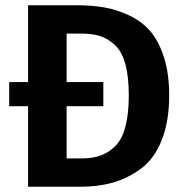

<svg xmlns="http://www.w3.org/2000/svg" viewBox="-20 -712 703 732"><path d="M268 -692Q328 -692 376 -684Q424 -676 472 -653.5Q520 -631 552.5 -593.5Q585 -556 605 -494Q625 -432 625 -349Q625 -249 596.5 -177.5Q568 -106 517.5 -69Q467 -32 410.5 -16Q354 0 285 0H87V-307H15V-399H87V-692ZM294 -108Q378 -108 424.5 -160.5Q471 -213 471 -349Q471 -421 457.5 -469Q444 -517 417.5 -541Q391 -565 361.5 -574.5Q332 -584 291 -584H234V-399H374V-307H234V-108Z"/></svg>

Font: FiraGO SemiBold
Style: Regular
Weight: 600
Designer: bBox Type
Foundry: bBox Type GmbH
Version: Version 1.001;PS 001.001;hotconv 1.0.88;makeotf.lib2.5.64775